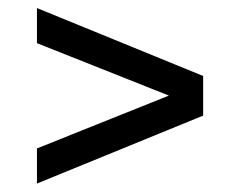

<svg xmlns="http://www.w3.org/2000/svg" viewBox="-20 -612 582 465"><path d="M69.5 -167.5V-252.5L389 -380.5L69.5 -507.5V-592.5L472 -428V-332Z"/></svg>

Font: Encode Sans Md
Style: Regular
Weight: 500
Designer: Multiple Designers
Foundry: Impallari Type
Version: Version 3.002; ttfautohint (v1.8.3) -l 8 -r 50 -G 200 -x 14 